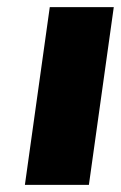

<svg xmlns="http://www.w3.org/2000/svg" viewBox="-20 -520 340 540"><path d="M230 0H50L120 -500H300Z"/></svg>

Font: Fivo Sans Modern Heavy
Style: Regular
Weight: 900
Designer: Alexander Slobzheninov
Foundry: Alexander Slobzheninov
Version: 1.0